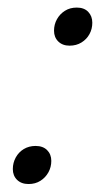

<svg xmlns="http://www.w3.org/2000/svg" viewBox="-20 -466 272 494"><path d="M71.5 -90.5Q90.5 -90.5 101.2 -79.8Q112 -69 112 -52Q112 -36 104.5 -22.5Q97 -9 84 -0.8Q71 7.5 53.5 7.5Q35 7.5 24 -3.2Q13 -14 13 -31Q13 -47 20.5 -60.8Q28 -74.5 41.2 -82.5Q54.5 -90.5 71.5 -90.5ZM177.5 -446.5Q196.5 -446.5 207 -435.5Q217.5 -424.5 217.5 -407.5Q217.5 -391.5 210.2 -378.2Q203 -365 189.8 -356.8Q176.5 -348.5 159 -348.5Q141 -348.5 130 -359.2Q119 -370 119 -387Q119 -403 126.5 -416.5Q134 -430 147 -438.2Q160 -446.5 177.5 -446.5Z"/></svg>

Font: Newsreader 16pt 16pt Light
Style: Italic
Weight: 300
Italic angle: -17°
Version: Version 1.003